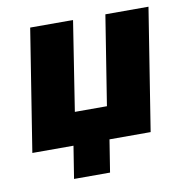

<svg xmlns="http://www.w3.org/2000/svg" viewBox="-73 -569 751 772"><g transform="rotate(-10 302.0 -183.0)"><path d="M168 132 189 0H21L100 -498H275L218 -133H349L407 -498H583L504 0H336L315 132Z"/></g></svg>

Font: Nunito Sans 10pt SemiCondensed Black
Style: Italic
Weight: 900
Width: 4
Italic angle: -9°
Designer: Vernon Adams
Foundry: Vernon Adams
Version: Version 3.101;gftools[0.9.27]